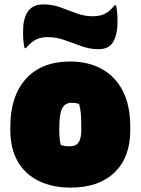

<svg xmlns="http://www.w3.org/2000/svg" viewBox="-20 -842 640 874"><path d="M299 -562Q382 -562 443.5 -528Q505 -494 539 -428Q573 -362 573 -264V-250Q573 -126 501.5 -57Q430 12 301 12Q219 12 157 -18Q95 -48 61 -106.5Q27 -165 27 -250V-264Q27 -405 98.5 -483.5Q170 -562 299 -562ZM305 -374Q276 -374 263 -348.5Q250 -323 250 -263V-250Q250 -204 257 -182Q265 -179 274.5 -177.5Q284 -176 299 -176Q325 -176 337.5 -193.5Q350 -211 350 -251V-264Q350 -300 348 -324Q346 -348 340 -369Q326 -374 305 -374ZM401 -768Q435 -768 457 -779Q479 -790 502 -818H508Q515 -789 515 -748Q515 -732 513.5 -715Q512 -698 507 -679Q497 -646 478.5 -632Q460 -618 428 -618Q389 -618 350.5 -632Q312 -646 274 -659.5Q236 -673 199 -673Q165 -673 143 -661.5Q121 -650 98 -623H92Q85 -651 85 -692Q85 -707 86 -724Q87 -741 93 -760Q111 -822 177 -822Q218 -822 255 -808.5Q292 -795 328 -781.5Q364 -768 401 -768Z"/></svg>

Font: Recursive Mn Csl St XBk
Style: Regular
Weight: 1000
Monospace: yes
Version: Version 1.079;hotconv 1.0.112;makeotfexe 2.5.65598; ttfautoh